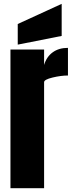

<svg xmlns="http://www.w3.org/2000/svg" viewBox="-20 -994 387 1014"><path d="M212.9 0H35.2V-732.4H212.9V-650.9Q225.6 -693.8 258.1 -717.5Q290.5 -741.2 338.9 -741.2V-595.2Q301.8 -595.2 257.3 -584.5Q212.9 -573.7 212.9 -560.1ZM305.7 -804.2 73.7 -758.3V-867.2L305.7 -973.6Z"/></svg>

Font: Anton
Style: Regular
Weight: 400
Designer: Vernon Adams, Tural Alisoy
Foundry: Vernon Adams
Version: Version 2.300